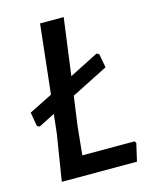

<svg xmlns="http://www.w3.org/2000/svg" viewBox="-100 -709 617 777"><g transform="rotate(-15 208.0 -321.0)"><path d="M389 -82 394 -74 377 0H62L93 -193L102 -274L33 -239L23 -245L13 -303L111 -352L143 -642H242L210 -403L332 -465L342 -460L353 -402L199 -324L182 -201L170 -82Z"/></g></svg>

Font: Alegreya Sans SC Medium
Style: Italic
Weight: 500
Italic angle: -7°
Designer: Juan Pablo del Peral
Foundry: Huerta Tipografica
Version: Version 2.007